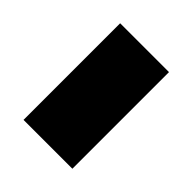

<svg xmlns="http://www.w3.org/2000/svg" viewBox="-30 -457 378 378"><g transform="rotate(-45 159.5 -268.0)"><path d="M25 -200V-336H294V-200Z"/></g></svg>

Font: Noto Sans Cherokee ExtraBold
Style: Regular
Weight: 800
Designer: Monotype Design Team
Foundry: Monotype Imaging Inc.
Version: Version 2.001; ttfautohint (v1.8.4.7-5d5b)